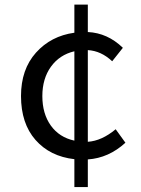

<svg xmlns="http://www.w3.org/2000/svg" viewBox="-20 -750 595 808"><path d="M293 -158.2V-534.2Q230.5 -519.5 194.3 -469.2Q158.2 -418.9 158.2 -345.7Q158.2 -271.5 193.8 -221.7Q229.5 -171.9 293 -158.2ZM466.8 -206.1 507.8 -149.4Q437.5 -85 349.6 -79.1V37.1H293V-80.1Q190.4 -91.8 129.4 -161.1Q68.4 -230.5 68.4 -345.7Q68.4 -458 131.3 -528.3Q194.3 -598.6 293 -612.3V-730.5H349.6V-615.2Q432.6 -611.3 497.1 -548.8L452.1 -492.2Q405.3 -536.1 349.6 -539.1V-153.3Q408.2 -157.2 466.8 -206.1Z"/></svg>

Font: GenYoGothic TW TTF Regular
Style: Regular
Weight: 400
Version: Version 1.300